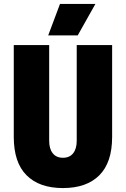

<svg xmlns="http://www.w3.org/2000/svg" viewBox="-20 -940 640 976"><path d="M300 16Q180 16 115 -49Q50 -114 50 -244V-711H230V-224Q230 -184 248 -161Q266 -138 300 -138Q334 -138 352 -161Q370 -184 370 -224V-711H550V-244Q550 -114 485 -49Q420 16 300 16ZM225 -760 285 -920H465L375 -760Z"/></svg>

Font: Geist Mono UltraBlack
Style: Regular
Weight: 900
Monospace: yes
Designer: Basement.studio, Andrés Briganti, Mateo Zaragoza
Foundry: Basement.studio, Vercel, Andrés Briganti, Guido Ferreyra, Mateo Zaragoza
Version: Version 1.400; ttfautohint (v1.8.4.7-5d5b)